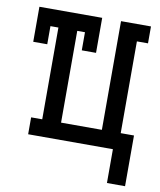

<svg xmlns="http://www.w3.org/2000/svg" viewBox="-77 -582 653 783"><g transform="rotate(10 250.0 -190.0)"><path d="M419 140V0H68V-70H114V-450H81V-375H23V-520H283V-375H224V-450H192V-70H361V-520H485V-450H439V-70H494V140Z"/></g></svg>

Font: Iosevka Slab
Style: Regular
Weight: 400
Monospace: yes
Designer: Belleve Invis
Foundry: Belleve Invis
Version: Version 11.2.4; ttfautohint (v1.8.3)